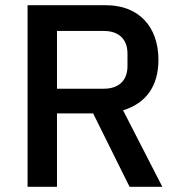

<svg xmlns="http://www.w3.org/2000/svg" viewBox="-20 -718 695 738"><path d="M199 -282H338L478 0H604L453 -294C542 -321 589 -388 589 -488C589 -617 512 -698 387 -698H86V0H199ZM199 -377V-599H379C436 -599 470 -568 470 -512V-464C470 -408 436 -377 379 -377Z"/></svg>

Font: IBMKR Medm
Style: Regular
Weight: 500
Designer: Mike Abbink; Paul van der Laan; Pieter van Rosmalen; Wujin Sim; Chorong Kim; Dohee Lee;
Foundry: Sandoll Inc.
Version: Version 1.002